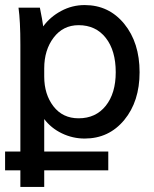

<svg xmlns="http://www.w3.org/2000/svg" viewBox="-22 -535 607 755"><path d="M-2 134.8V61H58.1V-359.9Q58.1 -452.1 50.8 -504.9H134.8Q145 -454.6 147.9 -431.2Q175.3 -468.8 218.5 -491.9Q261.7 -515.1 311 -515.1Q406.2 -515.1 466.6 -441.2Q526.9 -367.2 526.9 -251Q526.9 -136.2 466.6 -63.2Q406.2 9.8 311 9.8Q263.7 9.8 221.2 -10.7Q178.7 -31.2 151.9 -66.9V61H403.8V134.8H151.9V200.2H58.1V134.8ZM151.9 -266.1V-233.9Q151.9 -164.1 188.2 -116.9Q224.6 -69.8 287.1 -69.8Q354.5 -69.8 393.8 -118.9Q433.1 -168 433.1 -251Q433.1 -336.4 393.8 -386.2Q354.5 -436 287.1 -436Q226.1 -436 189 -387.2Q151.9 -338.4 151.9 -266.1Z"/></svg>

Font: LT Superior Med
Style: Regular
Weight: 500
Designer: Daniel Lyons
Foundry: LyonsType
Version: Version 1.000